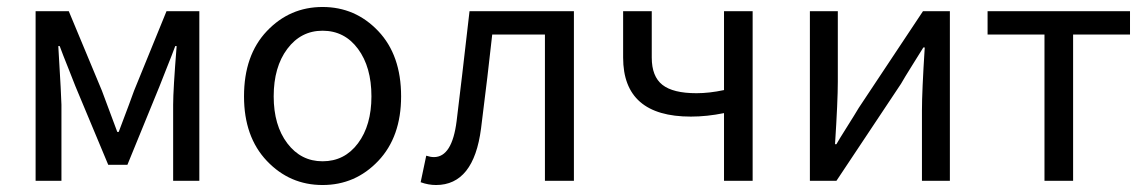

<svg xmlns="http://www.w3.org/2000/svg" viewBox="-20 -518 3283 550"><path d="M82 0V-486H177L272 -258Q310 -156 316 -140H320Q356 -235 364 -258L457 -486H551V0H476V-218Q476 -261 486 -386H482Q474 -364 456.5 -320.5Q439 -277 437 -271L345 -46H290L196 -271Q194 -277 176.5 -320.5Q159 -364 151 -386H147Q156 -236 156 -218V0Z M679 -242Q679 -360 744.5 -429Q810 -498 904 -498Q998 -498 1063.5 -429Q1129 -360 1129 -242Q1129 -126 1063.5 -57Q998 12 904 12Q810 12 744.5 -57Q679 -126 679 -242ZM904 -56Q967 -56 1005.5 -107.5Q1044 -159 1044 -242Q1044 -326 1005.5 -378Q967 -430 904 -430Q842 -430 803 -378Q764 -326 764 -242Q764 -159 803 -107.5Q842 -56 904 -56Z M1229 12Q1207 12 1185 4L1201 -72Q1213 -68 1223 -68Q1275 -68 1288 -171Q1301 -276 1325 -486H1624V0H1541V-419H1390Q1378 -308 1358 -150Q1337 12 1229 12Z M2054 0V-194Q2005 -184 1959 -184Q1765 -184 1765 -353V-486H1847V-353Q1847 -299 1877.5 -275Q1908 -251 1975 -251Q2012 -251 2054 -260V-486H2136V0Z M2300 0V-486H2380V-284Q2380 -229 2372 -105H2376Q2382 -116 2406 -154Q2430 -192 2440 -209L2624 -486H2701V0H2621V-202Q2621 -256 2629 -382H2625Q2617 -369 2593.5 -331.5Q2570 -294 2561 -278L2376 0Z M2972 0V-419H2809V-486H3217V-419H3054V0Z"/></svg>

Font: Toshiba Sans
Style: Regular
Weight: 400
Designer: Paul D. Hunt
Foundry: Toshiba Corporation
Version: Version 2.020;PS 2.0;hotconv 1.0.86;makeotf.lib2.5.63406